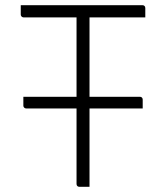

<svg xmlns="http://www.w3.org/2000/svg" viewBox="-20 -720 640 740"><path d="M70 -347H519Q524 -347 527 -344Q530 -341 530 -336Q530 -327 530 -319Q530 -311 530 -302H81Q78 -302 75.5 -303.5Q73 -305 71.5 -307.5Q70 -310 70 -313Q70 -322 70 -330Q70 -338 70 -347ZM60 -700H529Q534 -700 537 -697Q540 -694 540 -689Q540 -679 540 -671Q540 -663 540 -653H71Q68 -653 65.5 -654.5Q63 -656 61.5 -658.5Q60 -661 60 -664Q60 -674 60 -682Q60 -690 60 -700ZM325 0Q315 0 305.5 0Q296 0 286 0Q281 0 278 -3Q275 -6 275 -11Q275 -95 275 -178.5Q275 -262 275 -345.5Q275 -429 275 -512.5Q275 -596 275 -680H331L325 -669Q325 -640 325 -611Q325 -582 325 -552.5Q325 -523 325 -494Q325 -429 325 -363Q325 -297 325 -231.5Q325 -166 325 -100Q325 -74 325 -49Q325 -24 325 0Z"/></svg>

Font: Recursive Light
Style: Regular
Weight: 300
Version: Version 1.085